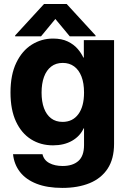

<svg xmlns="http://www.w3.org/2000/svg" viewBox="-20 -713 621 944"><path d="M286.7 210.9Q211.9 210.9 159.6 190.3Q107.2 169.7 78.3 132.5Q49.3 95.2 44.1 45.3H188.9Q195.7 74.5 222.6 88.8Q249.5 103.1 287.9 103.1Q337.4 103.1 365.3 78.5Q393.2 53.9 393.2 0V-82H391.2Q373.6 -43.5 334.4 -20.9Q295.1 1.6 240.6 1.6Q179.7 1.6 132.6 -28.1Q85.4 -57.8 58.5 -115.6Q31.6 -173.3 31.6 -258.2Q31.6 -345.6 60.2 -404.7Q88.7 -463.8 136.3 -493.6Q184 -523.4 240.8 -523.4Q283.6 -523.4 313.2 -509Q342.9 -494.6 361.4 -473.1Q379.9 -451.7 389.5 -430.3H392.2V-515.6H540.8V-5.9Q540.8 68.3 509.2 116.3Q477.5 164.3 420.4 187.6Q363.2 210.9 286.7 210.9ZM287.7 -113.7Q337.3 -113.7 365.2 -151.7Q393.2 -189.6 393.2 -257.8Q393.2 -304.2 380.6 -336.7Q368.1 -369.2 344.5 -386.5Q321 -403.7 288.5 -403.7Q254.8 -403.7 231.6 -385.7Q208.4 -367.7 196.4 -335Q184.4 -302.2 184.4 -257.8Q184.4 -213.4 196.3 -181.1Q208.3 -148.8 231.3 -131.2Q254.3 -113.7 287.7 -113.7ZM181.8 -534.4H54.5V-538.7L196.5 -693.4H307.8L449.8 -538.7V-534.4H323L252.1 -619.7Z"/></svg>

Font: Inter Display V
Style: Regular
Weight: 400
Designer: Rasmus Andersson
Foundry: rsms
Version: Version 3.015;git-src